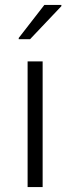

<svg xmlns="http://www.w3.org/2000/svg" viewBox="-20 -759 286 779"><path d="M92 0V-510H153V0ZM56 -600V-605L160 -739H229V-734L102 -600Z"/></svg>

Font: Saira Light
Style: Regular
Weight: 300
Designer: Hector Gatti with collaboration of the Omnibus-Type team
Foundry: Omnibus-Type
Version: Version 1.100; ttfautohint (v1.8.3)